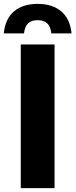

<svg xmlns="http://www.w3.org/2000/svg" viewBox="-58 -969 389 989"><path d="M49 0V-740H223V0ZM-38.5 -797Q-31.5 -871 13.8 -910Q59 -949 136 -949Q212.5 -949 258 -910Q303.5 -871 310.5 -797H206.5Q202 -833.5 184.8 -849.2Q167.5 -865 136 -865Q104.5 -865 87.2 -849.2Q70 -833.5 65.5 -797Z"/></svg>

Font: Encode Sans Condensed Condensed ExtraBold
Style: Regular
Weight: 800
Width: 3
Designer: Multiple Designers
Foundry: Impallari Type
Version: Version 3.000; ttfautohint (v1.8.3) -l 8 -r 50 -G 200 -x 14 